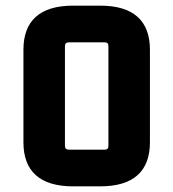

<svg xmlns="http://www.w3.org/2000/svg" viewBox="-20 -650 614 680"><path d="M351 -500C360 -500 364 -496 364 -486V-134C364 -124 360 -120 351 -120H224C215 -120 210 -124 210 -134V-486C210 -496 215 -500 224 -500ZM63 -146C63 -43 122 10 239 10H335C452 10 511 -43 511 -146V-474C511 -577 452 -630 335 -630H239C122 -630 63 -577 63 -474Z"/></svg>

Font: Gemini
Style: Regular
Weight: 700
Designer: Pushpananda Ekanayake, Sol Matas, Kosala Senevirathne
Foundry: Mooniak
Version: Version 1.000;PS 1.0;hotconv 1.0.86;makeotf.lib2.5.63406